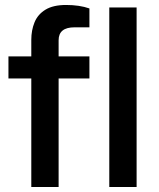

<svg xmlns="http://www.w3.org/2000/svg" viewBox="-20 -753 641 773"><path d="M106 0V-437H14V-526H106V-593Q106 -631 119 -663Q132 -695 163 -714Q194 -733 246 -733Q300 -733 340 -719V-643H280Q216 -643 216 -591V-526H340V-437H216V0ZM420 0V-723H530V0Z"/></svg>

Font: Archivo SemiExpanded Medium
Style: Regular
Weight: 500
Width: 6
Designer: Hector Gatti
Foundry: Omnibus-Type
Version: Version 2.001; ttfautohint (v1.8.3)